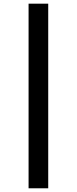

<svg xmlns="http://www.w3.org/2000/svg" viewBox="-20 -787 419 1040"><path d="M134.8 232.9V-767.1H241.2V232.9Z"/></svg>

Font: Open Sans Condensed
Style: Italic
Weight: 400
Width: 3
Italic angle: -12°
Designer: Monotype Design Team
Foundry: Monotype Imaging Inc.
Version: Version 3.000